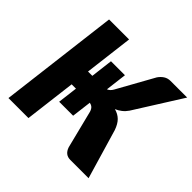

<svg xmlns="http://www.w3.org/2000/svg" viewBox="-176 -916 1103 1103"><g transform="rotate(45 376.0 -364.0)"><path d="M571 -440.5Q558 -421.5 541.2 -408.5Q524.5 -395.5 505.5 -387.5Q537 -379 557 -359Q577 -339 590 -302L679 0H530Q487.5 0 472.5 -45.5L414.5 -276.5Q409 -293.5 400 -301.2Q391 -309 377.5 -311.5L362.5 -191H249L264 -312.5H229L190.5 0H28L117.5 -728H280L243.5 -431H278.5L295 -566H408.5L392.5 -435.5Q401 -439 408.5 -445.5Q416 -452 422.5 -463.5L546.5 -686.5Q559.5 -705.5 577 -716.8Q594.5 -728 617 -728H752Z"/></g></svg>

Font: Lato ExtraBold
Style: Italic
Weight: 800
Italic angle: -7°
Designer: Lukasz Dziedzic with Adam Twardoch and Botio Nikoltchev
Foundry: tyPoland Lukasz Dziedzic
Version: Version 2.015; 2015-08-06; http://www.latofonts.com/